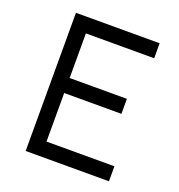

<svg xmlns="http://www.w3.org/2000/svg" viewBox="-127 -807 854 914"><g transform="rotate(20 299.5 -350.0)"><path d="M103 0V-700H527V-624H181V-398H471V-322H181V-76H525V0Z"/></g></svg>

Font: Lexend Deca Light
Style: Regular
Weight: 300
Designer: Bonnie Shaver-Troup, Thomas Jockin
Foundry: Lexend
Version: Version 1.008; ttfautohint (v1.8.4.7-5d5b)